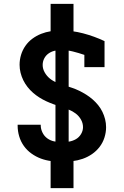

<svg xmlns="http://www.w3.org/2000/svg" viewBox="-20 -863 640 990"><path d="M241 107V-87H266V-648H241V-843H359V-648H334V-87H359V107ZM299 -29Q271 -29 243.5 -32.5Q216 -36 190.5 -45.5Q165 -55 142 -71.5Q119 -88 103 -110.5Q87 -133 79 -160Q71 -187 71 -214V-220H190V-217Q190 -198 199 -179.5Q208 -161 224 -149.5Q240 -138 259.5 -134Q279 -130 299 -130Q318 -130 336.5 -133Q355 -136 371.5 -145.5Q388 -155 398 -172Q408 -189 408 -207Q408 -228 397.5 -246.5Q387 -265 370.5 -277.5Q354 -290 335 -297.5Q316 -305 296.5 -311.5Q277 -318 257.5 -325Q238 -332 219.5 -340.5Q201 -349 183.5 -360Q166 -371 150.5 -384.5Q135 -398 122 -414.5Q109 -431 100 -449.5Q91 -468 86 -488Q81 -508 81 -529Q81 -555 88.5 -580Q96 -605 111 -626.5Q126 -648 147 -663.5Q168 -679 192 -688.5Q216 -698 242 -702Q268 -706 294 -706Q352 -706 409 -691Q466 -676 519 -651V-517H415V-580Q386 -590 356 -597.5Q326 -605 296 -605Q278 -605 261 -601Q244 -597 230 -587Q216 -577 208 -561.5Q200 -546 200 -528Q200 -508 210.5 -489.5Q221 -471 237 -458Q253 -445 272 -437.5Q291 -430 311 -423.5Q331 -417 350.5 -410.5Q370 -404 388.5 -395Q407 -386 424.5 -375Q442 -364 457.5 -350.5Q473 -337 486 -321Q499 -305 508 -286.5Q517 -268 522 -248Q527 -228 527 -207Q527 -180 518.5 -153.5Q510 -127 493.5 -105.5Q477 -84 454.5 -68.5Q432 -53 406 -44Q380 -35 353 -32Q326 -29 299 -29Z"/></svg>

Font: Iosevka Book
Style: Bold
Weight: 700
Designer: Belleve Invis
Foundry: Belleve Invis
Version: Version 28.0.7; ttfautohint (v1.8.3)